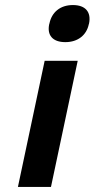

<svg xmlns="http://www.w3.org/2000/svg" viewBox="-20 -741 375 761"><path d="M157 -500 51 0H182L288 -500ZM175 -645C166 -602 188 -574 239 -574C289 -574 323 -602 332 -645L333 -648C342 -693 319 -721 269 -721C218 -721 185 -692 176 -648Z"/></svg>

Font: LT Wave Text Bold Italic
Style: Regular
Weight: 700
Designer: Daniel Lyons
Version: Version 2.5 (Glyphs App)